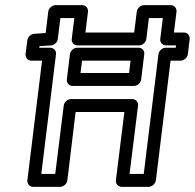

<svg xmlns="http://www.w3.org/2000/svg" viewBox="-20 -699 755 744"><path d="M527 -391 539 -489C541 -504 529 -514 518 -514H279C264 -514 252 -500 251 -489L239 -391C237 -376 250 -366 261 -366H499C514 -366 526 -380 527 -391ZM480 -416H292L298 -464H486ZM662 -523 661 -514H622C607 -514 595 -500 594 -489L537 -25H482L515 -290C517 -305 504 -315 493 -315H255C240 -315 228 -301 227 -290L194 -25H140L197 -489C199 -504 186 -514 175 -514H132L133 -520L178 -523C192 -524 203 -537 204 -548L214 -629H268L258 -548C256 -533 269 -523 280 -523H519C534 -523 546 -537 547 -548L557 -629H611L601 -548C599 -533 612 -523 623 -523ZM715 -548C716 -559 708 -573 693 -573H654L664 -654C665 -665 657 -679 642 -679H538C527 -679 512 -669 510 -654L500 -573H311L321 -654C322 -665 314 -679 299 -679H195C184 -679 169 -669 167 -654L157 -571L112 -568C101 -567 88 -557 86 -543L79 -489C78 -478 86 -464 101 -464H143L86 0C85 11 93 25 108 25H213C224 25 239 15 241 0L273 -265H462L429 0C428 11 436 25 451 25H556C567 25 582 15 584 0L641 -464H680C691 -464 706 -474 708 -489Z"/></svg>

Font: Falling Sky
Style: CondOuObl
Weight: 400
Designer: Paul D. Hunt
Foundry: Adobe Systems Incorporated
Version: Version 1.02